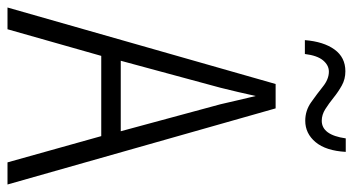

<svg xmlns="http://www.w3.org/2000/svg" viewBox="-235 -707 942 512"><g transform="rotate(90 236.0 -451.0)"><path d="M413 0 343 -250H129L58 0H0L204 -715H269L472 0ZM258 -568Q253 -591 247 -615.5Q241 -640 236 -662Q231 -639 225.5 -615.5Q220 -592 214 -568L142 -302H330ZM87 -793Q91 -843 112 -872Q133 -901 170 -901Q191 -901 208 -891.5Q225 -882 240.5 -869.5Q256 -857 271 -847.5Q286 -838 302 -838Q340 -838 349 -902H385Q382 -849 359 -821.5Q336 -794 302 -794Q275 -794 253 -809.5Q231 -825 211 -841Q191 -857 171 -857Q154 -857 141 -841.5Q128 -826 124 -793Z"/></g></svg>

Font: Noto Sans Ethiopic Condensed Light
Style: Regular
Weight: 300
Width: 3
Designer: Monotype Design Team
Foundry: Monotype Imaging Inc.
Version: Version 2.102; ttfautohint (v1.8.4.7-5d5b)